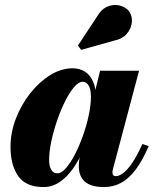

<svg xmlns="http://www.w3.org/2000/svg" viewBox="-20 -746 628 776"><path d="M155.5 10Q84.5 10 53.5 -34.5Q22.5 -79 22.5 -152.5Q22.5 -210 44 -266.2Q65.5 -322.5 101.8 -368.5Q138 -414.5 182.5 -442.2Q227 -470 273.5 -470Q301.5 -470 322.8 -456.8Q344 -443.5 356 -416.8Q368 -390 368 -350Q368 -329 362.2 -294.5Q356.5 -260 345 -219.5Q333.5 -179 316 -138.5Q298.5 -98 275 -64.5Q251.5 -31 221.5 -10.5Q191.5 10 155.5 10ZM212 -45.5Q228 -45.5 246.5 -66.5Q265 -87.5 282.8 -121.8Q300.5 -156 315.2 -197.5Q330 -239 338.8 -280.5Q347.5 -322 347.5 -356Q347.5 -374.5 343.5 -387.8Q339.5 -401 332 -408.2Q324.5 -415.5 314 -415.5Q297.5 -415.5 279 -393.5Q260.5 -371.5 242.8 -336Q225 -300.5 210.5 -258Q196 -215.5 187.2 -173.8Q178.5 -132 178.5 -98.5Q178.5 -74.5 187 -60Q195.5 -45.5 212 -45.5ZM400.5 10Q347.5 10 323 -11.8Q298.5 -33.5 298.5 -75Q298.5 -84 299.2 -91.2Q300 -98.5 301 -103.5L316.5 -180L343.5 -260.5L358 -351.5L384.5 -460H542L436.5 -62.5Q434.5 -55 434.5 -47.5Q434.5 -42 437.8 -38Q441 -34 448 -34Q460.5 -34 476.8 -45.5Q493 -57 512.8 -85.2Q532.5 -113.5 555.5 -164L581 -155.5Q555.5 -96.5 528 -60Q500.5 -23.5 469 -6.8Q437.5 10 400.5 10ZM308 -544.5 295 -562 375.5 -684Q389 -706 407 -715.8Q425 -725.5 443.8 -725.8Q462.5 -726 478.2 -718.5Q494 -711 502.5 -699Q515.5 -679.5 512.8 -654.8Q510 -630 492.5 -609.5Q475 -589 444 -582.5Z"/></svg>

Font: Bodoni Moda 9pt ExtraBold
Style: Italic
Weight: 800
Italic angle: -13°
Designer: Owen Earl
Foundry: indestructible type
Version: Version 2.004